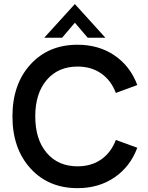

<svg xmlns="http://www.w3.org/2000/svg" viewBox="-20 -938 748 972"><path d="M372.5 14.5Q225 14.5 134 -85.8Q43 -186 43 -349Q43 -511.5 134 -611.5Q225 -711.5 372.5 -711.5Q480.5 -711.5 560 -657.2Q639.5 -603 675 -507.5L566.5 -467.5Q542.5 -531 492.5 -566Q442.5 -601 372.5 -601Q274.5 -601 216.5 -533.2Q158.5 -465.5 158.5 -349Q158.5 -232 216.5 -164Q274.5 -96 372.5 -96Q442.5 -96 492.5 -131Q542.5 -166 566.5 -229.5L675 -190Q639.5 -94.5 560 -40Q480.5 14.5 372.5 14.5ZM204 -747 359 -917.5 513.5 -747H424L359 -823L294.5 -747Z"/></svg>

Font: HK Grotesk SemiBold
Style: Regular
Weight: 600
Designer: Alfredo Marco Pradil
Foundry: Hanken Design Co.
Version: Version 3.001;FEAKit 1.0